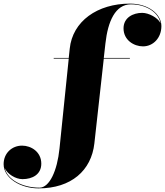

<svg xmlns="http://www.w3.org/2000/svg" viewBox="-265 -780 911 1060"><path d="M31.5 -460V-456.5H114.5L63.5 40C51 162.5 8.5 256 -47 256C-141.5 256 -223.5 212 -239 148.5C-224 180.5 -179.5 209 -141 209C-86.5 209 -37 183.5 -37 123.5C-37 58.5 -93 24 -143 24C-198.5 24 -245 65 -245 126.5C-245 203 -153 260 -52 260C128 260 239.5 161.5 256 11.5L308 -456.5H452V-460H308L317 -540C330.5 -662.5 372 -756 457.5 -756C544 -756 610.5 -710 621 -652.5C606.5 -682 556.5 -709 520 -709C470.5 -709 417 -683.5 417 -623.5C417 -558.5 474.5 -524 524.5 -524C580 -524 626 -570 626 -636C626 -703 553.5 -760 452.5 -760C272.5 -760 135.5 -662.5 120 -511.5L114.5 -460Z"/></svg>

Font: Bodoni* 48pt Fatface
Style: Regular
Weight: 900
Version: Version 2.3